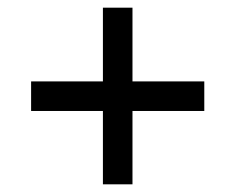

<svg xmlns="http://www.w3.org/2000/svg" viewBox="-20 -554 614 500"><path d="M248 -265H61V-342H248V-534H325V-342H512V-265H325V-74H248Z"/></svg>

Font: Noto Sans Syriac Eastern Medium
Style: Regular
Weight: 500
Designer: Patrick Giasson and the Monotype Design Team
Foundry: Monotype Imaging Inc.
Version: Version 3.001